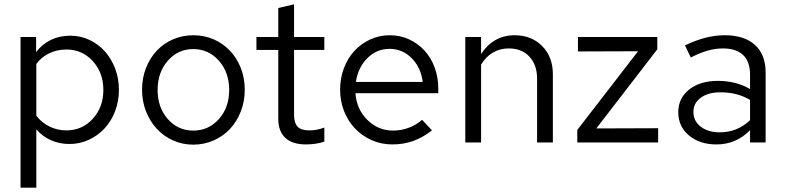

<svg xmlns="http://www.w3.org/2000/svg" viewBox="-20 -659 3634 888"><path d="M75 209V-488H147V-418Q175 -455 215.5 -474.5Q256 -494 305 -494Q352 -494 393.5 -474.5Q435 -455 465 -421.5Q495 -388 512.5 -342Q530 -296 530 -244Q530 -191 512.5 -145Q495 -99 464 -65.5Q433 -32 391 -12.5Q349 7 301 7Q255 7 215.5 -10.5Q176 -28 148 -61V209ZM287 -430Q244 -430 207.5 -412.5Q171 -395 148 -363V-124Q172 -92 208.5 -74Q245 -56 287 -56Q360 -56 409 -109.5Q458 -163 458 -243Q458 -323 409 -376.5Q360 -430 287 -430Z M637 -244Q637 -298 655 -344Q673 -390 704.5 -424Q736 -458 780 -477Q824 -496 874 -496Q925 -496 968.5 -477Q1012 -458 1044 -424Q1076 -390 1094 -344Q1112 -298 1112 -244Q1112 -190 1093.5 -143Q1075 -96 1043.5 -62.5Q1012 -29 968 -9.5Q924 10 874 10Q824 10 780.5 -9.5Q737 -29 705.5 -63Q674 -97 655.5 -143.5Q637 -190 637 -244ZM874 -55Q945 -55 992.5 -108.5Q1040 -162 1040 -243Q1040 -324 992.5 -378Q945 -432 874 -432Q803 -432 756 -378Q709 -324 709 -243Q709 -162 756 -108.5Q803 -55 874 -55Z M1267 -110V-428H1166V-488H1267V-622L1340 -639V-488H1480V-428H1340V-129Q1340 -90 1356.5 -73Q1373 -56 1411 -56Q1430 -56 1445 -59Q1460 -62 1480 -69V-4Q1460 3 1438 6Q1416 9 1395 9Q1332 9 1299.5 -21.5Q1267 -52 1267 -110Z M1978 -56Q1936 -23 1891 -7Q1846 9 1795 9Q1744 9 1699.5 -10.5Q1655 -30 1622.5 -64Q1590 -98 1571.5 -144.5Q1553 -191 1553 -244Q1553 -297 1570.5 -343.5Q1588 -390 1619 -423.5Q1650 -457 1692 -476.5Q1734 -496 1783 -496Q1831 -496 1872 -477Q1913 -458 1943 -425.5Q1973 -393 1990 -347.5Q2007 -302 2007 -250V-228H1624Q1629 -154 1679 -104.5Q1729 -55 1798 -55Q1836 -55 1871.5 -68.5Q1907 -82 1932 -105ZM1782 -433Q1722 -433 1679 -390Q1636 -347 1626 -280H1935Q1927 -346 1884.5 -389.5Q1842 -433 1782 -433Z M2132 0V-488H2205V-409Q2233 -452 2272 -474Q2311 -496 2360 -496Q2438 -496 2487.5 -446Q2537 -396 2537 -316V0H2464V-295Q2464 -359 2428.5 -397Q2393 -435 2333 -435Q2293 -435 2260 -416Q2227 -397 2205 -360V0Z M2650 0V-58L2931 -422L2653 -421V-488H3020V-431L2738 -65L3024 -66V0Z M3294 9Q3216 9 3166.5 -32.5Q3117 -74 3117 -140Q3117 -205 3167.5 -245Q3218 -285 3300 -285Q3342 -285 3379.5 -275.5Q3417 -266 3449 -247V-314Q3449 -374 3417 -404.5Q3385 -435 3323 -435Q3289 -435 3253.5 -425Q3218 -415 3175 -393L3148 -449Q3198 -473 3243 -484.5Q3288 -496 3332 -496Q3422 -496 3471.5 -451.5Q3521 -407 3521 -324V0H3449V-57Q3417 -24 3378 -7.5Q3339 9 3294 9ZM3187 -142Q3187 -99 3221 -73Q3255 -47 3309 -47Q3350 -47 3384.5 -61Q3419 -75 3449 -103V-197Q3418 -215 3385 -223.5Q3352 -232 3311 -232Q3255 -232 3221 -207Q3187 -182 3187 -142Z"/></svg>

Font: Red Hat Text
Style: Regular
Weight: 400
Designer: Pentagram / MCKL
Foundry: Pentagram / MCKL
Version: Version 1.005; Red Hat Text